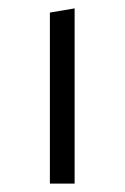

<svg xmlns="http://www.w3.org/2000/svg" viewBox="-20 -438 297 458"><path d="M99 0V-408L158 -418V0Z"/></svg>

Font: Ysabeau Office Light
Style: Regular
Weight: 300
Designer: Christian Thalmann (Catharsis Fonts)
Version: Version 2.001;gftools[0.9.30]; featfreeze: tnum,lnum,ss02